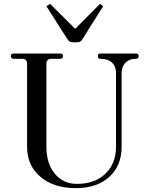

<svg xmlns="http://www.w3.org/2000/svg" viewBox="-20 -963 773 993"><path d="M366 -744Q347 -744 341 -747.5Q335 -751 326 -765Q316 -780 301 -803.5Q286 -827 262 -865Q238 -903 220 -931L239 -943L369 -814L497 -943L514 -931Q486 -888 450.5 -831Q415 -774 410 -766Q401 -751 394 -747.5Q387 -744 366 -744ZM372 10Q258 10 189 -48.5Q120 -107 120 -204V-632Q120 -659 94 -659H51Q36 -659 36 -674Q36 -686 51 -686H291Q306 -686 306 -674Q306 -659 291 -659H246Q220 -659 220 -632V-204Q220 -117 263.5 -64.5Q307 -12 378 -12Q470 -12 525 -64.5Q580 -117 580 -204V-585Q580 -620 559 -639.5Q538 -659 499 -659Q486 -659 486 -674Q486 -686 499 -686H683Q697 -686 697 -673Q697 -659 683 -659Q649 -659 629 -639Q609 -619 609 -585V-204Q609 -106 545 -48Q481 10 372 10Z"/></svg>

Font: HK Venetian
Style: Regular
Weight: 400
Designer: Alfredo Marco Pradil
Foundry: Alfredo Marco Pradil
Version: Version 1.000;PS 001.000;hotconv 1.0.88;makeotf.lib2.5.64775